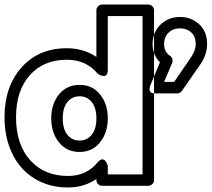

<svg xmlns="http://www.w3.org/2000/svg" viewBox="-32 -787 925 839"><path d="M-12.2 -274.9Q-12.2 -409.2 62.5 -492.7Q137.2 -576.2 259.8 -576.2Q334 -576.2 389.2 -538.1V-742.2Q389.2 -752.9 397 -760Q404.8 -767.1 414.1 -767.1H616.2Q627 -767.1 634 -759.3Q641.1 -751.5 641.1 -742.2V0Q641.1 10.7 633.3 17.8Q625.5 24.9 616.2 24.9H414.1Q403.3 24.9 396.2 17.1Q389.2 9.3 389.2 0V-4.9Q335.4 32.2 265.1 32.2Q182.6 32.2 119.4 -6.3Q56.2 -44.9 22 -114.7Q-12.2 -184.6 -12.2 -274.9ZM38.1 -274.9Q38.1 -155.8 99.9 -86.9Q161.6 -18.1 265.1 -18.1Q346.7 -18.1 395 -78.1Q409.7 -93.8 419.4 -90.1Q429.2 -86.4 434.1 -74.2L439 -62V-24.9H590.8V-716.8H439V-481Q439 -467.8 434.3 -461.4Q429.7 -455.1 423.3 -455.1Q417 -455.1 410.6 -457Q404.3 -459 399.4 -461.9L395 -464.8Q344.7 -525.9 259.8 -525.9Q158.7 -525.9 98.4 -458.5Q38.1 -391.1 38.1 -274.9ZM191.9 -270Q191.9 -332.5 225.6 -374.3Q259.3 -416 315.9 -416Q371.6 -416 405.3 -374.3Q439 -332.5 439 -270Q439 -207.5 405.3 -165.3Q371.6 -123 315.9 -123Q259.3 -123 225.6 -165Q191.9 -207 191.9 -270ZM242.2 -270Q242.2 -223.1 262.5 -198Q282.7 -172.9 315.9 -172.9Q348.6 -172.9 368.9 -198Q389.2 -223.1 389.2 -270Q389.2 -315.9 368.9 -341.1Q348.6 -366.2 315.9 -366.2Q282.7 -366.2 262.5 -341.1Q242.2 -315.9 242.2 -270ZM625 -414.1Q618.7 -395.5 623.8 -387.7Q628.9 -379.9 638.7 -379.4L647.9 -378.9H742.2Q755.4 -378.9 763.2 -390.1L844.2 -506.8Q873 -548.8 873 -595.2Q873 -649.4 838.1 -681.2Q803.2 -712.9 754.9 -712.9Q703.6 -712.9 669.2 -679.2Q634.8 -645.5 634.8 -594.2Q634.8 -547.4 667 -515.1ZM685.1 -429.2 720.2 -512.2Q723.6 -520.5 720.9 -529.5Q718.3 -538.6 710.9 -543Q685.1 -560.5 685.1 -594.2Q685.1 -625 704.3 -644Q723.6 -663.1 754.9 -663.1Q784.2 -663.1 803.7 -645.3Q823.2 -627.4 823.2 -595.2Q823.2 -566.4 801.8 -535.2L729 -429.2Z"/></svg>

Font: Trueno ExtraBold Outline
Style: Regular
Weight: 800
Width: 6
Designer: Julieta Ulanovsky
Foundry: Julieta Ulanovsky
Version: Version 3.001b | FøM Fix